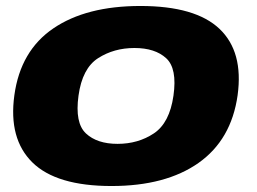

<svg xmlns="http://www.w3.org/2000/svg" viewBox="-20 -617 860 642"><path d="M353 5Q168.5 5 88.2 -74Q8 -153 28 -298.5Q48.5 -447.5 158.5 -522.2Q268.5 -597 449.5 -597Q633.5 -597 714 -520.5Q794.5 -444 774.5 -298.5Q753.5 -149.5 643.8 -72.2Q534 5 353 5ZM373 -136Q442 -136 494.5 -171Q547 -206 560 -297Q573 -388 535.8 -422.2Q498.5 -456.5 429.5 -456.5Q361 -456.5 308 -422.5Q255 -388.5 242.5 -297Q230 -206 267.2 -171Q304.5 -136 373 -136Z"/></svg>

Font: Anybody ExtraExpanded ExtraBold
Style: Italic
Weight: 800
Width: 8
Italic angle: -10°
Designer: Tyler Finck
Foundry: Etcetera Type Company
Version: Version 1.010; ttfautohint (v1.8.3) -l 8 -r 50 -G 200 -x 14 